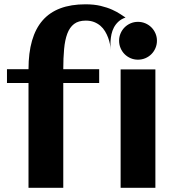

<svg xmlns="http://www.w3.org/2000/svg" viewBox="-20 -894 829 914"><path d="M577.6 -810.5Q556.6 -803.2 543.2 -790.5Q529.8 -777.8 522 -762.7Q514.2 -747.6 510.7 -731.2Q507.3 -714.8 506.3 -700.2Q505.4 -685.5 506.1 -673.8Q506.8 -662.1 507.3 -656.2Q506.3 -668.9 503.4 -684.1Q500.5 -699.2 494.6 -714.8Q488.8 -730.5 480 -745.1Q471.2 -759.8 458.3 -771Q445.3 -782.2 428 -789.1Q410.6 -795.9 388.2 -795.9Q353.5 -795.9 332.5 -779.8Q311.5 -763.7 300.3 -733.6Q289.1 -703.6 285.2 -660.9Q281.2 -618.2 281.2 -564.5H452.1V-499H281.2V0H115.7V-499H13.2V-564.5H115.7Q115.7 -719.7 182.6 -796.6Q249.5 -873.5 386.7 -873.5Q427.7 -873.5 459.2 -866Q490.7 -858.4 513.9 -847.9Q537.1 -837.4 552.7 -826.9Q568.4 -816.4 577.6 -810.5ZM727.1 -700.2Q727.1 -681.6 720 -665Q712.9 -648.4 700.7 -636.2Q688.5 -624 671.9 -616.9Q655.3 -609.9 636.7 -609.9Q618.2 -609.9 601.8 -616.9Q585.4 -624 573.2 -636.2Q561 -648.4 554 -665Q546.9 -681.6 546.9 -700.2Q546.9 -718.8 554 -735.1Q561 -751.5 573.2 -763.7Q585.4 -775.9 601.8 -783Q618.2 -790 636.7 -790Q655.3 -790 671.9 -783Q688.5 -775.9 700.7 -763.7Q712.9 -751.5 720 -735.1Q727.1 -718.8 727.1 -700.2ZM719.7 0H554.2V-563.5H719.7Z"/></svg>

Font: Aclonica
Style: Regular
Weight: 400
Designer: Astigmatic (AOETI)
Foundry: Astigmatic (AOETI)
Version: Version 1.000